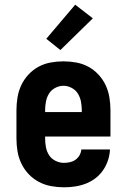

<svg xmlns="http://www.w3.org/2000/svg" viewBox="-20 -789 540 817"><path d="M252 8Q225 8 197.5 3Q170 -2 145.5 -15Q121 -28 102 -48Q83 -68 71 -93Q59 -118 54.5 -145Q50 -172 50 -200V-320Q50 -347 54.5 -374.5Q59 -402 70.5 -426.5Q82 -451 101 -471.5Q120 -492 144 -505Q168 -518 195.5 -523Q223 -528 250 -528Q277 -528 304.5 -523Q332 -518 356 -505Q380 -492 399 -471.5Q418 -451 429.5 -426.5Q441 -402 445.5 -374.5Q450 -347 450 -320V-208H172V-200Q172 -181 175.5 -162.5Q179 -144 189 -128.5Q199 -113 216.5 -104.5Q234 -96 252 -96Q265 -96 278 -99Q291 -102 301.5 -109.5Q312 -117 318.5 -128.5Q325 -140 326 -153H448Q447 -130 439.5 -107Q432 -84 418.5 -64.5Q405 -45 386 -30.5Q367 -16 345 -7.5Q323 1 299.5 4.5Q276 8 252 8ZM172 -312H328V-320Q328 -338 324.5 -356.5Q321 -375 311.5 -390.5Q302 -406 285 -415Q268 -424 250 -424Q232 -424 215 -415Q198 -406 188.5 -390.5Q179 -375 175.5 -356.5Q172 -338 172 -320ZM237 -576 177 -624 300 -769 375 -711Z"/></svg>

Font: Iosevka SS18 Extrabold
Style: Regular
Weight: 800
Monospace: yes
Designer: Belleve Invis
Foundry: Belleve Invis
Version: Version 25.1.1; ttfautohint (v1.8.4)